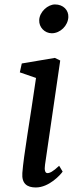

<svg xmlns="http://www.w3.org/2000/svg" viewBox="-20 -826 353 856"><path d="M210.9 -677.7C249 -677.7 283.2 -711.9 284.7 -750C286.1 -780.3 262.7 -806.2 225.1 -806.2C193.8 -806.2 156.2 -773.9 154.8 -736.3C153.3 -704.6 179.2 -677.7 210.9 -677.7ZM79.6 -54.7C76.2 -7.3 100.6 9.8 139.6 9.8C198.7 9.8 250 -46.9 259.3 -61L243.7 -86.9C215.8 -60.5 201.7 -54.2 191.4 -54.2C181.2 -54.2 177.2 -67.4 180.7 -91.3L248.5 -556.2L224.6 -567.9L77.1 -543L68.4 -503.4L140.6 -478.5C113.8 -291 85.4 -133.3 79.6 -54.7Z"/></svg>

Font: Merriweather
Style: Italic
Weight: 400
Italic angle: -7.5°
Designer: Eben Sorkin
Foundry: Eben Sorkin
Version: Version 1.001